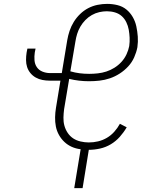

<svg xmlns="http://www.w3.org/2000/svg" viewBox="-20 -763 790 988"><path d="M362 205 395 5Q370 2 349 -7.5Q328 -17 311.5 -32.5Q295 -48 283.5 -68.5Q272 -89 267.5 -112Q263 -135 263.5 -159.5Q264 -184 268 -208L291 -348H236Q217 -348 198.5 -351.5Q180 -355 164 -364Q148 -373 136.5 -387Q125 -401 119.5 -418Q114 -435 114 -454.5Q114 -474 117 -493L121 -513H163L159 -493Q156 -473 157.5 -453Q159 -433 169.5 -417.5Q180 -402 198.5 -394.5Q217 -387 237 -387H298L326 -556Q330 -580 338 -604Q346 -628 359.5 -650Q373 -672 392 -690.5Q411 -709 434 -721Q457 -733 482 -738Q507 -743 531 -743Q559 -743 585 -736.5Q611 -730 630.5 -714Q650 -698 663 -675.5Q676 -653 681.5 -627.5Q687 -602 689 -575Q691 -548 687 -520Q682 -494 670.5 -468Q659 -442 639.5 -421Q620 -400 596 -384.5Q572 -369 545.5 -360Q519 -351 492 -348Q465 -345 438 -345Q412 -345 386.5 -348Q361 -351 336 -357L310 -202Q307 -180 306.5 -158Q306 -136 311.5 -116Q317 -96 328.5 -79Q340 -62 356.5 -51Q373 -40 394.5 -35Q416 -30 437 -30Q461 -30 484.5 -35.5Q508 -41 529.5 -53.5Q551 -66 568 -85Q585 -104 597 -126L632 -108Q617 -82 596.5 -59Q576 -36 550 -20.5Q524 -5 494.5 1.5Q465 8 437 8L405 205ZM439 -383Q461 -383 483.5 -385.5Q506 -388 527.5 -395Q549 -402 569 -414.5Q589 -427 605 -444.5Q621 -462 631 -483.5Q641 -505 645 -526Q648 -548 647 -569Q646 -590 642.5 -610Q639 -630 630 -648.5Q621 -667 606.5 -680Q592 -693 572 -699Q552 -705 530 -705Q511 -705 491 -700.5Q471 -696 452.5 -685.5Q434 -675 419 -659.5Q404 -644 393.5 -626Q383 -608 377 -588.5Q371 -569 368 -549L342 -396Q366 -389 390 -386Q414 -383 439 -383Z"/></svg>

Font: Iosevka Etoile Extralight
Style: Italic
Weight: 200
Italic angle: -9°
Designer: Belleve Invis
Foundry: Belleve Invis
Version: Version 22.1.2; ttfautohint (v1.8.4)